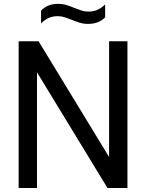

<svg xmlns="http://www.w3.org/2000/svg" viewBox="-20 -948 736 968"><path d="M74 0V-740H174.5L530 -156.5V-740H622.5V0H522L166.5 -583.5V0ZM424 -827.5Q400.5 -827.5 380.2 -834Q360 -840.5 340.5 -848.5Q323.5 -855 306.5 -860.8Q289.5 -866.5 271.5 -866.5Q245.5 -866.5 225.8 -857.5Q206 -848.5 187 -830.5V-894.5Q219 -928.5 273 -928.5Q296.5 -928.5 316.8 -922Q337 -915.5 356.5 -907.5Q373.5 -900.5 390.5 -895Q407.5 -889.5 425.5 -889.5Q451.5 -889.5 471.2 -898.5Q491 -907.5 510 -925.5V-861Q478.5 -827.5 424 -827.5Z"/></svg>

Font: Encode Sans Semi Condensed Medium
Style: Regular
Weight: 500
Width: 4
Designer: Multiple Designers
Foundry: Impallari Type
Version: Version 3.000; ttfautohint (v1.8.3) -l 8 -r 50 -G 200 -x 14 